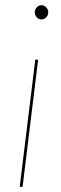

<svg xmlns="http://www.w3.org/2000/svg" viewBox="-20 -720 236 740"><path d="M127 -490 67 0H56L116 -490ZM166 -672Q166 -661.5 158 -653.2Q150 -645 140 -645Q129.5 -645 121.8 -653.2Q114 -661.5 114 -672Q114 -683.5 121.8 -691.8Q129.5 -700 140 -700Q150 -700 158 -691.8Q166 -683.5 166 -672Z"/></svg>

Font: Lato Hairline
Style: Italic
Weight: 100
Italic angle: -7°
Designer: Lukasz Dziedzic
Foundry: tyPoland Lukasz Dziedzic
Version: Version 2.007; 2014-02-27